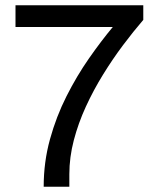

<svg xmlns="http://www.w3.org/2000/svg" viewBox="-20 -706 593 726"><path d="M145.2 0Q145.2 -93.2 168.9 -179.2Q192.6 -265.2 231.5 -342.2Q270.4 -419.2 316.4 -485.1Q362.4 -551 406.5 -603.9H38.6V-686H521.8V-630.8Q484.5 -587.5 445.3 -535.3Q406.1 -483.1 369.9 -424.4Q333.6 -365.7 304.8 -303.1Q276 -240.4 259.1 -175.8Q242.2 -111.2 242.2 -47.3V0Z"/></svg>

Font: Archivo SemiBold
Style: Regular
Weight: 600
Designer: Hector Gatti
Foundry: Omnibus-Type
Version: Version 2.001